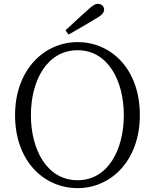

<svg xmlns="http://www.w3.org/2000/svg" viewBox="-20 -959 802 994"><path d="M382 15C555 15 704 -128 704 -363C704 -602 555 -741 382 -741C208 -741 58 -597 58 -363C58 -124 208 15 382 15ZM382 -26C223 -26 140 -184 140 -363C140 -541 223 -699 382 -699C539 -699 621 -541 621 -363C621 -184 539 -26 382 -26ZM319 -802 335 -780C379 -805 424 -831 467 -857C507 -879 519 -893 519 -909C519 -927 505 -939 487 -939C472 -939 458 -930 428 -902C393 -871 357 -837 319 -802Z"/></svg>

Font: Kiri Minchoo Light
Style: Regular
Weight: 300
Designer: Ryoko NISHIZUKA 西塚涼子 (kana & ideographs); Frank Grießhammer (Latin, Greek & Cyrillic);
akenotsuki.com/eyeben/fonts/ (U+
Foundry: Adobe
akenotsuki.com/eyeben/fonts/
Version: Version 4.002;hotconv 1.0.119;makeotfexe 2.5.65604